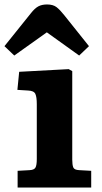

<svg xmlns="http://www.w3.org/2000/svg" viewBox="-33 -841 457 861"><path d="M46 0V-75L100 -78Q120 -79 126 -89.5Q132 -100 132 -128V-374Q132 -406 125.5 -420Q119 -434 93 -435L45 -438L53 -519L275 -531L291 -522V-125Q291 -102 295.5 -90.5Q300 -79 322 -78L376 -75V0ZM31 -592 -13 -634 105 -781Q123 -804 139 -812.5Q155 -821 178 -821Q205 -821 220.5 -809Q236 -797 255 -773L366 -634L322 -592L177 -696Z"/></svg>

Font: Literata 7pt
Style: Bold
Weight: 700
Designer: Latin by Veronika Burian and Jose Scaglione. Greek by Irene Vlachou. Cyrillic by Vera Evstafieva.
Foundry: TypeTogether
Version: Version 3.002